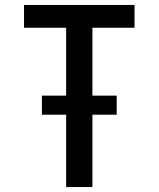

<svg xmlns="http://www.w3.org/2000/svg" viewBox="-20 -755 640 775"><path d="M247 0V-292H149V-369H247V-643H77V-735H523V-643H353V-369H451V-292H353V0Z"/></svg>

Font: Iosevka Semibold Extended
Style: Regular
Weight: 600
Width: 7
Monospace: yes
Designer: Belleve Invis
Foundry: Belleve Invis
Version: Version 32.5.0; ttfautohint (v1.8.4)